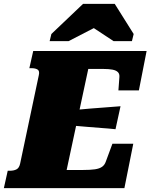

<svg xmlns="http://www.w3.org/2000/svg" viewBox="-60 -974 779 994"><path d="M630 -230 584 0H-40L-20 -90H-9Q11 -90 25 -97Q39 -104 44 -126L141 -585Q146 -607 134.5 -614Q123 -621 103 -621H92L112 -710H699L659 -506H553L558 -573Q560 -591 550.5 -600.5Q541 -610 522 -613.5Q503 -617 477 -617H397L285 -94H369Q408 -94 431.5 -97.5Q455 -101 468.5 -110.5Q482 -120 488 -138L522 -230ZM330 -405Q369 -409 408 -412Q447 -415 486.5 -418Q526 -421 564 -424L538 -305Q501 -309 463.5 -311.5Q426 -314 388.5 -317.5Q351 -321 313 -324ZM534 -954H370L206 -798L197 -761H295L479 -856H384L528 -761H623L632 -798Z"/></svg>

Font: Roboto Serif 20pt Black
Style: Italic
Weight: 900
Italic angle: -10°
Version: Version 1.008